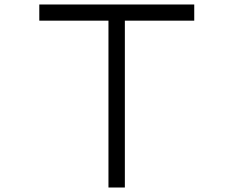

<svg xmlns="http://www.w3.org/2000/svg" viewBox="-20 -807 1040 855"><path d="M463 -715H155V-787H845V-715H536V28H463Z"/></svg>

Font: DotGothic16
Style: Regular
Weight: 400
Designer: Fontworks Inc.
Foundry: Fontworks Inc.
Version: Version 1.100